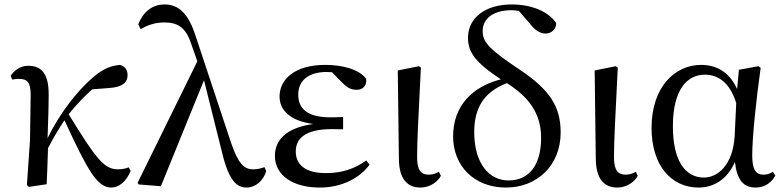

<svg xmlns="http://www.w3.org/2000/svg" viewBox="-20 -829 3529 864"><path d="M481 15C514 15 548 -11 568 -60L559 -76C548 -71 530 -67 510 -67C447 -67 409 -120 289 -315C325 -360 360 -396 395 -427L472 -433C526 -437 554 -454 554 -491C554 -520 538 -532 519 -537C483 -533 447 -523 400 -482C326 -419 248 -318 194 -207C196 -273 199 -340 199 -401C200 -498 166 -533 107 -533C71 -533 44 -512 28 -488L35 -471C44 -473 55 -474 66 -474C104 -474 118 -457 118 -402L115 -198L101 4L110 12L190 0C193 -54 194 -107 196 -162C224 -216 242 -245 270 -288C374 -63 417 15 481 15Z M1090 15C1129 15 1165 -15 1178 -59L1170 -77C1154 -70 1133 -67 1119 -67C1079 -67 1052 -92 1020 -186L861 -665C828 -768 785 -809 720 -809C664 -809 622 -773 602 -719L613 -698C641 -714 675 -728 719 -728C779 -728 816 -707 841 -630L868 -553L599 -6L604 1L704 9L898 -468L979 -144C1010 -13 1047 15 1090 15Z M1419 15C1519 15 1599 -28 1643 -88L1628 -107C1576 -69 1518 -50 1447 -50C1355 -50 1311 -87 1311 -147C1311 -203 1349 -248 1475 -248C1486 -248 1497 -248 1524 -247V-303C1500 -301 1484 -301 1467 -301C1361 -301 1322 -342 1322 -403C1322 -465 1367 -505 1449 -505L1474 -504L1518 -459C1547 -430 1562 -425 1587 -425C1613 -425 1631 -444 1628 -474C1597 -517 1521 -537 1444 -537C1305 -537 1238 -471 1238 -395C1238 -334 1284 -285 1390 -271C1265 -254 1217 -196 1217 -128C1217 -39 1299 15 1419 15Z M1872 15C1917 15 1951 -13 1964 -38L1955 -56C1942 -49 1929 -43 1909 -43C1878 -43 1857 -59 1857 -120C1857 -196 1862 -284 1874 -525L1865 -531L1770 -512L1775 -114C1776 -23 1813 15 1872 15Z M2257 15C2396 15 2503 -84 2503 -233C2503 -350 2453 -426 2318 -516C2178 -609 2152 -641 2152 -689C2152 -748 2204 -783 2281 -783C2293 -783 2304 -782 2315 -780L2365 -722C2389 -691 2412 -678 2435 -678C2463 -678 2483 -699 2483 -725C2449 -776 2374 -809 2283 -809C2164 -809 2086 -749 2086 -659C2086 -595 2117 -549 2234 -472C2108 -440 2019 -355 2019 -215C2019 -83 2113 15 2257 15ZM2261 -455C2359 -393 2415 -319 2415 -209C2415 -87 2362 -17 2268 -17C2180 -17 2114 -95 2114 -235C2114 -335 2151 -413 2261 -455Z M2758 15C2803 15 2837 -13 2850 -38L2841 -56C2828 -49 2815 -43 2795 -43C2764 -43 2743 -59 2743 -120C2743 -196 2748 -284 2760 -525L2751 -531L2656 -512L2661 -114C2662 -23 2699 15 2758 15Z M3124 15C3186 15 3251 -17 3287 -100C3297 -16 3327 15 3381 15C3421 15 3453 -8 3469 -39L3458 -56C3445 -48 3434 -43 3415 -43C3382 -43 3365 -65 3365 -129C3365 -211 3383 -383 3403 -524L3393 -531L3305 -515L3297 -428C3264 -502 3207 -537 3135 -537C3019 -537 2912 -440 2912 -253C2912 -84 3001 15 3124 15ZM3293 -365 3286 -217C3278 -84 3208 -30 3148 -30C3062 -30 3008 -107 3008 -261C3008 -430 3075 -493 3152 -493C3209 -493 3264 -460 3293 -365Z"/></svg>

Font: Noto Serif KR Medium
Style: Regular
Weight: 500
Designer: Ryoko NISHIZUKA 西塚涼子 (kana & ideographs); Frank Grießhammer (Latin, Greek & Cyrillic); Wenlong ZHANG 张文龙 (bopomofo); San
Foundry: Adobe
Version: Version 2.001;hotconv 1.1.0;makeotfexe 2.6.0